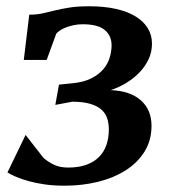

<svg xmlns="http://www.w3.org/2000/svg" viewBox="-20 -587 542 615"><path d="M62 -154.8 119.1 -81.5Q133.3 -68.8 152.3 -59.6Q171.4 -50.3 198.2 -50.3Q231.9 -50.3 256.3 -59.1Q280.8 -67.9 296.9 -84Q313 -100.1 320.8 -122.6Q328.6 -145 328.6 -172.4Q328.6 -191.9 323.2 -208.3Q317.9 -224.6 304.4 -236.3Q291 -248 268.3 -254.6Q245.6 -261.2 211.4 -261.2L157.2 -251L168.9 -315.9L211.9 -320.3Q248 -323.7 272.2 -335.9Q296.4 -348.1 310.8 -365.2Q325.2 -382.3 331.3 -402.3Q337.4 -422.4 337.4 -441.9Q337.4 -473.1 315.2 -491.2Q293 -509.3 245.1 -509.3Q228.5 -509.3 214.6 -506.1Q200.7 -502.9 189.7 -498.5Q178.7 -494.1 171.1 -488.8Q163.6 -483.4 160.2 -479L129.4 -395H56.2L73.7 -540Q97.7 -540 116.5 -544.2Q135.3 -548.3 155.8 -553.5Q176.3 -558.6 201.9 -562.7Q227.5 -566.9 266.1 -566.9Q313.5 -566.9 350.8 -558.6Q388.2 -550.3 413.8 -534.7Q439.5 -519 453.1 -497.1Q466.8 -475.1 466.8 -447.3Q466.8 -419.9 455.6 -396.5Q444.3 -373 425.8 -354Q407.2 -335 383.5 -320.8Q359.9 -306.6 334.5 -298.3Q397 -295.9 431.2 -265.6Q465.3 -235.4 465.3 -184.1Q465.3 -137.2 442.9 -101.3Q420.4 -65.4 382.3 -41.3Q344.2 -17.1 293.7 -4.6Q243.2 7.8 187 7.8Q152.3 7.8 123.5 3.7Q94.7 -0.5 71.8 -6.8Q48.8 -13.2 31.7 -20.5Q14.6 -27.8 3.9 -34.7Z"/></svg>

Font: Merriweather Bold
Style: Italic
Weight: 700
Italic angle: -7°
Designer: Eben Sorkin ( eben@eyebytes.com )
Foundry: Eben Sorkin ( eben@eyebytes.com )
Version: Version 1.5; ttfautohint (v0.97) -l 13 -r 13 -G 200 -x 24 -f